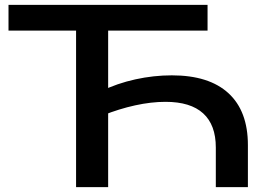

<svg xmlns="http://www.w3.org/2000/svg" viewBox="-20 -770 1084 790"><path d="M868 0V-163Q868 -256 816 -303.5Q764 -351 661 -351Q602 -351 536 -336.5Q470 -322 405 -296L396 -395Q462 -427 537 -443.5Q612 -460 687 -460Q840 -460 920 -386.5Q1000 -313 1000 -173V0ZM834 -750V-644H365L425 -704V0H293V-704L353 -644H15V-750Z"/></svg>

Font: Bounded
Style: Regular
Weight: 400
Designer: Vlad Churkin
Version: Version 1.0